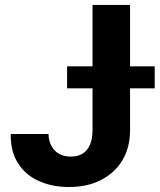

<svg xmlns="http://www.w3.org/2000/svg" viewBox="-20 -747 646 777"><path d="M354.5 -220.2V-727.1H506.3V-220.2Q506.3 -149.9 475.1 -98.1Q444.3 -46.9 387.7 -18.1Q333.5 9.8 258.3 9.8Q192.4 9.8 139.2 -13.7Q85.9 -36.1 54.2 -84.5Q22.5 -131.8 23.4 -204.6H176.3Q176.8 -177.2 188.5 -155.8Q199.2 -135.7 219.2 -124.5Q239.3 -113.3 266.1 -113.3Q294.9 -113.3 314.5 -125.5Q334 -137.7 344.2 -161.6Q354.5 -185.5 354.5 -220.2ZM606 -389.6H251.5V-478.5H606Z"/></svg>

Font: My Font
Style: Bold
Weight: 500
Designer: Rasmus Andersson
Foundry: rsms
Version: Version 0.001